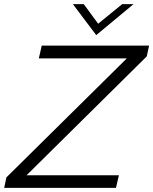

<svg xmlns="http://www.w3.org/2000/svg" viewBox="-33 -911 743 931"><path d="M614.7 -891.1 433.6 -740.7 320.3 -891.1H373L442.9 -795.9L559.6 -891.1ZM689.9 -689.9 678.7 -637.7 95.7 -61H543.5L529.3 0H-12.7L-2 -50.8L582 -627.9H155.3L169.4 -689.9Z"/></svg>

Font: HK Grotesk Legacy
Style: Italic
Weight: 400
Italic angle: -13°
Designer: Alfredo Marco Pradil
Foundry: Hanken Design Co.
Version: Version 2.022;PS 002.022;hotconv 1.0.88;makeotf.lib2.5.64775